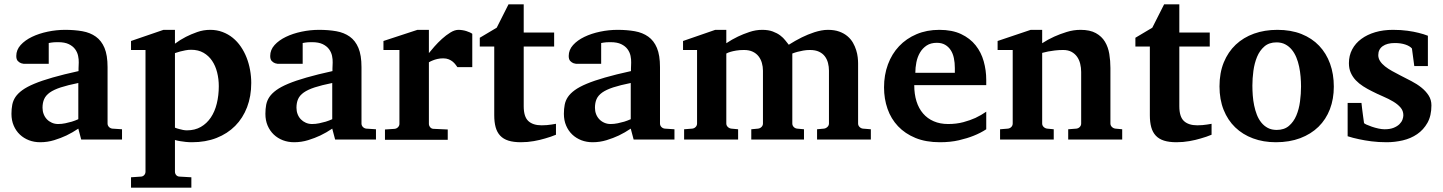

<svg xmlns="http://www.w3.org/2000/svg" viewBox="-20 -636 6574 875"><path d="M350.1 0 336.9 -49.8Q311 -32.2 282.7 -18.6Q257.8 -6.8 227.1 2.7Q196.3 12.2 163.1 12.2Q135.7 12.2 112.1 3.2Q88.4 -5.9 70.6 -22.7Q52.7 -39.6 42.5 -63.5Q32.2 -87.4 32.2 -117.2Q32.2 -139.6 35.9 -158.7Q39.6 -177.7 50.5 -194.1Q61.5 -210.4 82 -225.3Q102.5 -240.2 136.5 -254.4Q170.4 -268.6 219.7 -282.7Q269 -296.9 337.9 -312V-324.2Q337.9 -331.5 338.4 -337.4Q338.4 -344.2 338.9 -351.1Q339.4 -365.2 335.9 -381.6Q332.5 -397.9 322.3 -411.9Q312 -425.8 293.5 -434.8Q274.9 -443.8 245.1 -443.8Q234.9 -443.8 226.8 -443.4Q218.8 -442.9 213.4 -441.9Q207 -440.9 202.1 -439.9V-345.2H99.1Q86.4 -344.2 76.7 -347.7Q68.4 -350.6 61.3 -357.9Q54.2 -365.2 54.2 -380.9Q54.2 -408.7 74 -430.7Q93.8 -452.6 125.7 -468Q157.7 -483.4 197.5 -491.7Q237.3 -500 276.9 -500Q319.8 -500 355.5 -493.7Q391.1 -487.3 416.7 -469Q442.4 -450.7 456.3 -417.5Q470.2 -384.3 470.2 -330.1V-73.2Q470.2 -64 476.6 -57.4Q482.9 -50.8 492.2 -49.8L536.1 -46.9V0ZM336.9 -257.8Q288.6 -248 257.1 -237.8Q225.6 -227.5 207 -214.4Q188.5 -201.2 181.2 -184.3Q173.8 -167.5 173.8 -145Q173.8 -129.4 179 -116Q184.1 -102.5 193.6 -92.5Q203.1 -82.5 216.3 -76.7Q229.5 -70.8 245.1 -70.8Q261.2 -70.8 277.6 -74.2Q293.9 -77.6 307.1 -81.5Q322.8 -86.4 336.9 -92.8Z M977.1 -243.2Q977.1 -275.9 969.5 -306.2Q961.9 -336.4 946.5 -359.1Q931.2 -381.8 907.5 -395.5Q883.8 -409.2 851.1 -409.2Q837.9 -409.2 825 -406.7Q812 -404.3 801.3 -401.4Q788.6 -397.9 777.3 -394V-54.2Q787.1 -50.3 796.9 -47.9Q805.2 -45.4 814.5 -43.7Q823.7 -42 832 -42Q868.2 -42 895.3 -57.6Q922.4 -73.2 940.7 -100.3Q959 -127.4 968 -164.3Q977.1 -201.2 977.1 -243.2ZM1125 -257.8Q1125 -197.3 1106 -147.5Q1086.9 -97.7 1051.8 -62.3Q1016.6 -26.9 966.8 -7.3Q917 12.2 855 12.2Q839.8 12.2 826.2 10.7Q812.5 9.3 801.3 7.3Q788.6 5.4 777.3 2V146Q777.3 155.8 783.4 162.4Q789.6 168.9 799.3 168.9L852.1 171.9V219.2H577.1V171.9L621.1 168.9Q630.4 168.9 636.7 162.4Q643.1 155.8 643.1 146V-408.2H577.1V-449.2L725.1 -500H777.3V-437Q800.8 -454.6 827.6 -468.3Q850.6 -480 878.9 -490Q907.2 -500 938 -500Q968.3 -500 994.1 -490.2Q1020 -480.5 1040.8 -463.6Q1061.5 -446.8 1077.4 -423.6Q1093.3 -400.4 1103.8 -373.5Q1114.3 -346.7 1119.6 -317.1Q1125 -287.6 1125 -257.8Z M1507.3 0 1494.1 -49.8Q1468.3 -32.2 1439.9 -18.6Q1415 -6.8 1384.3 2.7Q1353.5 12.2 1320.3 12.2Q1293 12.2 1269.3 3.2Q1245.6 -5.9 1227.8 -22.7Q1210 -39.6 1199.7 -63.5Q1189.5 -87.4 1189.5 -117.2Q1189.5 -139.6 1193.1 -158.7Q1196.8 -177.7 1207.8 -194.1Q1218.8 -210.4 1239.3 -225.3Q1259.8 -240.2 1293.7 -254.4Q1327.6 -268.6 1377 -282.7Q1426.3 -296.9 1495.1 -312V-324.2Q1495.1 -331.5 1495.6 -337.4Q1495.6 -344.2 1496.1 -351.1Q1496.6 -365.2 1493.2 -381.6Q1489.7 -397.9 1479.5 -411.9Q1469.2 -425.8 1450.7 -434.8Q1432.1 -443.8 1402.3 -443.8Q1392.1 -443.8 1384 -443.4Q1376 -442.9 1370.6 -441.9Q1364.3 -440.9 1359.4 -439.9V-345.2H1256.3Q1243.7 -344.2 1233.9 -347.7Q1225.6 -350.6 1218.5 -357.9Q1211.4 -365.2 1211.4 -380.9Q1211.4 -408.7 1231.2 -430.7Q1251 -452.6 1283 -468Q1314.9 -483.4 1354.7 -491.7Q1394.5 -500 1434.1 -500Q1477.1 -500 1512.7 -493.7Q1548.3 -487.3 1574 -469Q1599.6 -450.7 1613.5 -417.5Q1627.4 -384.3 1627.4 -330.1V-73.2Q1627.4 -64 1633.8 -57.4Q1640.1 -50.8 1649.4 -49.8L1693.4 -46.9V0ZM1494.1 -257.8Q1445.8 -248 1414.3 -237.8Q1382.8 -227.5 1364.3 -214.4Q1345.7 -201.2 1338.4 -184.3Q1331.1 -167.5 1331.1 -145Q1331.1 -129.4 1336.2 -116Q1341.3 -102.5 1350.8 -92.5Q1360.4 -82.5 1373.5 -76.7Q1386.7 -70.8 1402.3 -70.8Q1418.5 -70.8 1434.8 -74.2Q1451.2 -77.6 1464.4 -81.5Q1480 -86.4 1494.1 -92.8Z M2064.5 -330.1Q2061 -335 2055.9 -341.8Q2050.8 -348.6 2043.2 -355Q2035.6 -361.3 2024.9 -365.7Q2014.2 -370.1 1999.5 -370.1Q1985.4 -370.1 1973.1 -367.2Q1960.9 -364.3 1952.6 -360.8Q1942.4 -356.9 1934.6 -352.1V-71.8Q1934.6 -63 1940.7 -55.9Q1946.8 -48.8 1956.5 -48.8L2020.5 -45.9V1H1734.4V-45.9L1778.3 -48.8Q1787.6 -49.8 1793.9 -56.4Q1800.3 -63 1800.3 -71.8V-408.2H1727.5V-449.2L1882.3 -500H1934.6V-394Q1943.8 -405.8 1959.7 -423.8Q1975.6 -441.9 1994.1 -458.7Q2012.7 -475.6 2032.5 -487.8Q2052.2 -500 2069.3 -500Q2078.1 -500 2087.4 -498.5Q2096.7 -497.1 2105.2 -494.4Q2113.8 -491.7 2120.8 -488.5Q2127.9 -485.4 2132.3 -481.9V-330.1Z M2513.7 -22Q2490.2 -12.2 2463.9 -4.9Q2441.4 2 2412.8 7.1Q2384.3 12.2 2353.5 12.2Q2320.3 12.2 2297.1 4.9Q2273.9 -2.4 2259.5 -17.8Q2245.1 -33.2 2238.8 -56.2Q2232.4 -79.1 2232.4 -110.8V-423.8H2166.5V-463.9L2243.7 -509.8L2297.4 -616.2H2366.7V-487.8H2505.4V-423.8H2366.7V-151.9Q2366.7 -104 2387.7 -84.5Q2408.7 -64.9 2448.7 -64.9Q2460.4 -64.9 2472.2 -65.9Q2483.9 -66.9 2493.2 -68.4Q2503.9 -69.8 2513.7 -71.8Z M2867.7 0 2854.5 -49.8Q2828.6 -32.2 2800.3 -18.6Q2775.4 -6.8 2744.6 2.7Q2713.9 12.2 2680.7 12.2Q2653.3 12.2 2629.6 3.2Q2606 -5.9 2588.1 -22.7Q2570.3 -39.6 2560.1 -63.5Q2549.8 -87.4 2549.8 -117.2Q2549.8 -139.6 2553.5 -158.7Q2557.1 -177.7 2568.1 -194.1Q2579.1 -210.4 2599.6 -225.3Q2620.1 -240.2 2654.1 -254.4Q2688 -268.6 2737.3 -282.7Q2786.6 -296.9 2855.5 -312V-324.2Q2855.5 -331.5 2856 -337.4Q2856 -344.2 2856.4 -351.1Q2856.9 -365.2 2853.5 -381.6Q2850.1 -397.9 2839.8 -411.9Q2829.6 -425.8 2811 -434.8Q2792.5 -443.8 2762.7 -443.8Q2752.4 -443.8 2744.4 -443.4Q2736.3 -442.9 2731 -441.9Q2724.6 -440.9 2719.7 -439.9V-345.2H2616.7Q2604 -344.2 2594.2 -347.7Q2585.9 -350.6 2578.9 -357.9Q2571.8 -365.2 2571.8 -380.9Q2571.8 -408.7 2591.6 -430.7Q2611.3 -452.6 2643.3 -468Q2675.3 -483.4 2715.1 -491.7Q2754.9 -500 2794.4 -500Q2837.4 -500 2873 -493.7Q2908.7 -487.3 2934.3 -469Q2960 -450.7 2973.9 -417.5Q2987.8 -384.3 2987.8 -330.1V-73.2Q2987.8 -64 2994.1 -57.4Q3000.5 -50.8 3009.8 -49.8L3053.7 -46.9V0ZM2854.5 -257.8Q2806.2 -248 2774.7 -237.8Q2743.2 -227.5 2724.6 -214.4Q2706.1 -201.2 2698.7 -184.3Q2691.4 -167.5 2691.4 -145Q2691.4 -129.4 2696.5 -116Q2701.7 -102.5 2711.2 -92.5Q2720.7 -82.5 2733.9 -76.7Q2747.1 -70.8 2762.7 -70.8Q2778.8 -70.8 2795.2 -74.2Q2811.5 -77.6 2824.7 -81.5Q2840.3 -86.4 2854.5 -92.8Z M3703.6 0V-46.9L3734.9 -49.8Q3743.7 -50.8 3750.7 -57.4Q3757.8 -64 3757.8 -73.2V-314Q3757.8 -332 3753.4 -349.1Q3749 -366.2 3739 -379.4Q3729 -392.6 3712.4 -400.4Q3695.8 -408.2 3670.9 -408.2Q3654.8 -408.2 3640.4 -405.5Q3626 -402.8 3614.7 -399.9Q3602.1 -396.5 3590.8 -392.1V-73.2Q3590.8 -64 3597.2 -57.4Q3603.5 -50.8 3612.8 -49.8L3644 -46.9V0H3403.8V-46.9L3434.6 -49.8Q3443.8 -50.8 3450.4 -57.4Q3457 -64 3457 -73.2V-314Q3457 -332 3452.1 -349.1Q3447.3 -366.2 3437 -379.4Q3426.8 -392.6 3410.4 -400.4Q3394 -408.2 3370.6 -408.2Q3350.1 -408.2 3334.7 -405.5Q3319.3 -402.8 3309.6 -399.9Q3297.9 -396.5 3290 -392.1V-73.2Q3290 -64 3296.9 -57.4Q3303.7 -50.8 3313 -49.8L3343.8 -46.9V0H3097.7V-46.9L3134.8 -49.8Q3144 -50.8 3150.4 -57.4Q3156.7 -64 3156.7 -73.2V-408.2H3092.8V-449.2L3239.7 -500H3290V-439Q3315.4 -456.1 3342.8 -469.2Q3366.2 -480.5 3395.3 -490.2Q3424.3 -500 3453.6 -500Q3481.9 -500 3502 -492.4Q3522 -484.9 3535.9 -474.4Q3549.8 -463.9 3558.8 -452.1Q3567.9 -440.4 3574.7 -432.1Q3604 -450.7 3634.3 -465.8Q3647.5 -472.2 3662.1 -478.3Q3676.8 -484.4 3692.1 -489.3Q3707.5 -494.1 3722.9 -497.1Q3738.3 -500 3752.9 -500Q3783.2 -500 3805.2 -491.9Q3827.1 -483.9 3842.5 -470.7Q3857.9 -457.5 3867.2 -441.2Q3876.5 -424.8 3881.8 -407.7Q3887.2 -390.6 3888.9 -374.8Q3890.6 -358.9 3890.6 -347.2V-73.2Q3890.6 -64 3897.2 -57.4Q3903.8 -50.8 3912.6 -49.8L3948.7 -46.9V0Z M4331.5 -326.2Q4331.5 -350.1 4327.1 -371.1Q4322.8 -392.1 4312.7 -407.5Q4302.7 -422.9 4287.1 -431.9Q4271.5 -440.9 4249.5 -440.9Q4221.7 -440.9 4202.9 -428.5Q4184.1 -416 4172.6 -396.2Q4161.1 -376.5 4156.2 -352.1Q4151.4 -327.6 4151.4 -304.2H4331.5ZM4474.6 -46.9Q4448.7 -29.8 4416.5 -17.1Q4388.7 -5.9 4350.1 3.2Q4311.5 12.2 4263.7 12.2Q4199.7 12.2 4152.1 -7.3Q4104.5 -26.9 4072.5 -60.8Q4040.5 -94.7 4024.7 -140.1Q4008.8 -185.5 4008.8 -237.8Q4008.8 -294.4 4026.6 -342.5Q4044.4 -390.6 4077.4 -425.5Q4110.4 -460.4 4157 -480.2Q4203.6 -500 4260.7 -500Q4319.3 -500 4360.1 -480.7Q4400.9 -461.4 4426.3 -429.4Q4451.7 -397.5 4463.1 -356.4Q4474.6 -315.4 4474.6 -272V-248H4146.5Q4146.5 -207 4156.7 -174.3Q4167 -141.6 4186.8 -118.7Q4206.5 -95.7 4235.4 -83.3Q4264.2 -70.8 4300.8 -70.8Q4338.9 -70.8 4370.4 -79.3Q4401.9 -87.9 4425.3 -98.6Q4452.1 -111.3 4474.6 -127Z M4848.1 0V-46.9L4885.3 -49.8Q4894.5 -50.8 4900.9 -57.4Q4907.2 -64 4907.2 -73.2V-308.1Q4907.2 -327.1 4902.8 -345.2Q4898.4 -363.3 4888.7 -377.2Q4878.9 -391.1 4863.3 -399.7Q4847.7 -408.2 4825.2 -408.2Q4804.7 -408.2 4787.1 -406Q4769.5 -403.8 4756.8 -401.4Q4741.7 -398.4 4729.5 -395V-73.2Q4729.5 -64 4736.3 -57.4Q4743.2 -50.8 4752.4 -49.8L4782.2 -46.9V0H4537.6V-46.9L4573.2 -49.8Q4582.5 -50.8 4588.9 -57.4Q4595.2 -64 4595.2 -73.2V-408.2H4526.4V-449.2L4677.2 -500H4729.5V-439Q4755.4 -456.1 4784.7 -469.2Q4809.6 -480.5 4840.8 -490.2Q4872.1 -500 4904.3 -500Q4947.3 -500 4974.1 -485.1Q5001 -470.2 5015.6 -445.8Q5030.3 -421.4 5035.4 -390.1Q5040.5 -358.9 5040.5 -326.2V-73.2Q5040.5 -64 5047.4 -57.4Q5054.2 -50.8 5063.5 -49.8L5094.2 -46.9V0Z M5501.5 -22Q5478 -12.2 5451.7 -4.9Q5429.2 2 5400.6 7.1Q5372.1 12.2 5341.3 12.2Q5308.1 12.2 5284.9 4.9Q5261.7 -2.4 5247.3 -17.8Q5232.9 -33.2 5226.6 -56.2Q5220.2 -79.1 5220.2 -110.8V-423.8H5154.3V-463.9L5231.4 -509.8L5285.2 -616.2H5354.5V-487.8H5493.2V-423.8H5354.5V-151.9Q5354.5 -104 5375.5 -84.5Q5396.5 -64.9 5436.5 -64.9Q5448.2 -64.9 5460 -65.9Q5471.7 -66.9 5481 -68.4Q5491.7 -69.8 5501.5 -71.8Z M5909.2 -242.2Q5909.2 -263.2 5907.2 -286.4Q5905.3 -309.6 5900.6 -332Q5896 -354.5 5887.7 -374.5Q5879.4 -394.5 5866.9 -409.7Q5854.5 -424.8 5837.4 -433.8Q5820.3 -442.9 5797.4 -442.9Q5763.7 -442.9 5742.2 -424.3Q5720.7 -405.8 5708.7 -376.7Q5696.8 -347.7 5692.1 -313Q5687.5 -278.3 5687.5 -246.1Q5687.5 -224.6 5689.2 -201.2Q5690.9 -177.7 5695.6 -155.3Q5700.2 -132.8 5708 -112.8Q5715.8 -92.8 5728.3 -77.4Q5740.7 -62 5757.8 -53Q5774.9 -43.9 5798.3 -43.9Q5832.5 -43.9 5854 -62.3Q5875.5 -80.6 5887.7 -109.4Q5899.9 -138.2 5904.5 -173.3Q5909.2 -208.5 5909.2 -242.2ZM6058.6 -241.2Q6058.6 -185.1 6040.8 -138.4Q6022.9 -91.8 5988.8 -58.3Q5954.6 -24.9 5905.5 -6.3Q5856.4 12.2 5794.4 12.2Q5737.3 12.2 5690.2 -5.4Q5643.1 -22.9 5609.1 -55.7Q5575.2 -88.4 5556.4 -135.5Q5537.6 -182.6 5537.6 -242.2Q5537.6 -303.7 5557.1 -351.6Q5576.7 -399.4 5611.6 -432.4Q5646.5 -465.3 5694.8 -482.7Q5743.2 -500 5801.3 -500Q5863.3 -500 5911.1 -481Q5959 -461.9 5991.7 -427.5Q6024.4 -393.1 6041.5 -345.7Q6058.6 -298.3 6058.6 -241.2Z M6487.3 -335H6425.3L6414.6 -415Q6404.8 -426.3 6384.3 -433.1Q6363.8 -439.9 6336.4 -439.9Q6301.3 -439.9 6281.2 -425.5Q6261.2 -411.1 6261.2 -384.8Q6261.2 -370.1 6269.5 -357.4Q6277.8 -344.7 6292 -333.5Q6306.2 -322.3 6324.2 -312.3Q6342.3 -302.2 6362.3 -292Q6387.2 -279.3 6412.6 -266.1Q6438 -252.9 6458 -236.8Q6478 -220.7 6490.7 -200.9Q6503.4 -181.2 6503.4 -155.8Q6503.4 -108.4 6485.4 -76.4Q6467.3 -44.4 6438.5 -24.7Q6409.7 -4.9 6373 3.7Q6336.4 12.2 6299.3 12.2Q6262.2 12.2 6230.2 8.1Q6198.2 3.9 6173.8 -1.5Q6145.5 -7.3 6121.6 -15.1V-167H6184.6Q6185.5 -156.7 6187.5 -141.1Q6189.5 -125.5 6191.4 -110.8Q6193.4 -93.8 6196.3 -75.2Q6197.3 -72.8 6207.5 -68.1Q6217.8 -63.5 6231.9 -58.6Q6246.1 -53.7 6261.7 -50.3Q6277.3 -46.9 6289.6 -46.9Q6314.9 -46.9 6331.5 -53.7Q6348.1 -60.5 6357.9 -70.3Q6367.7 -80.1 6371.6 -91.1Q6375.5 -102.1 6375.5 -110.8Q6375.5 -131.3 6362.5 -146.2Q6349.6 -161.1 6329.1 -173.3Q6308.6 -185.5 6283 -196.5Q6257.3 -207.5 6232.4 -220.2Q6211.4 -230.5 6192.4 -242.7Q6173.3 -254.9 6158.9 -270Q6144.5 -285.2 6136 -304.2Q6127.4 -323.2 6127.4 -348.1Q6127.4 -382.8 6142.3 -410.9Q6157.2 -439 6184.1 -458.7Q6210.9 -478.5 6247.6 -489.3Q6284.2 -500 6328.1 -500Q6365.2 -500 6394.8 -495.8Q6424.3 -491.7 6444.8 -486.3Q6468.8 -480.5 6487.3 -473.1Z"/></svg>

Font: Charis SIL Eur
Style: Bold
Weight: 700
Foundry: SIL International
Version: Version 5.000